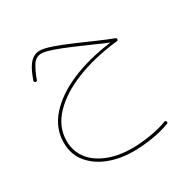

<svg xmlns="http://www.w3.org/2000/svg" viewBox="-151 -533 941 951"><g transform="rotate(-30 320.0 -57.5)"><path d="M194.8 -389.6C139.6 -389.6 113.8 -335 93.3 -276.4C92.8 -275.4 92.3 -274.4 92.3 -273.4C92.3 -271 95.2 -266.6 98.6 -265.1C99.6 -264.6 100.6 -264.6 102.1 -264.6C104.5 -264.6 109.4 -266.6 109.9 -270.5C119.1 -297.4 130.4 -321.3 143.1 -342.3C155.3 -362.8 172.9 -373 194.8 -373C222.2 -373 278.8 -352.1 343.3 -324.7C375 -311 406.7 -297.4 438 -283.7C468.8 -269.5 495.6 -258.3 518.1 -249C430.7 -237.8 353 -217.8 285.6 -189C218.3 -160.2 165.5 -124 127.4 -81.1C88.9 -37.6 69.8 11.2 69.8 65.4C69.8 110.8 83 149.4 108.9 180.7C134.8 211.9 168.5 235.4 210.9 251.5C253.4 267.6 298.8 275.4 348.1 275.4C381.8 275.4 418 272.5 456.5 266.6C495.1 260.3 528.8 251.5 558.6 240.2C563 238.8 564.9 236.3 564.9 232.9C564.9 231.9 564.5 231 564 229.5C562.5 225.6 560.5 223.6 557.1 223.6C555.7 223.6 554.2 224.1 552.7 224.6C523.9 235.8 491.2 244.1 453.6 250C416 255.9 380.9 258.8 348.1 258.8C301.3 258.8 257.8 251.5 218.3 236.8C138.7 207 86.4 149.4 86.4 65.4C86.4 12.2 106.4 -35.2 146 -77.1C185.5 -119.1 240.2 -154.3 310.1 -182.1C379.9 -210 459.5 -228.5 549.8 -238.8C554.2 -239.3 556.2 -241.7 556.2 -247.1C556.2 -251 554.2 -253.4 550.8 -254.9C455.1 -289.1 260.7 -389.6 194.8 -389.6Z"/></g></svg>

Font: Mikhak Thin
Style: Regular
Weight: 100
Designer: Amin Abedi
Version: Version 3.2